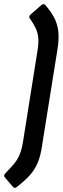

<svg xmlns="http://www.w3.org/2000/svg" viewBox="-45 -740 302 925"><path d="M18 161 -23 113Q-26 109 -25 104.5Q-24 100 -20 96Q5 70 22 50Q39 30 49.5 5Q60 -20 66 -58L136 -498Q142 -536 139 -561Q136 -586 125.5 -607Q115 -628 99 -651Q92 -661 101 -669L155 -716Q160 -720 165 -720Q170 -720 173 -716Q201 -684 216.5 -654Q232 -624 236 -587.5Q240 -551 231 -497L158 -41Q151 11 136 45.5Q121 80 97 106Q73 132 37 160Q26 170 18 161Z"/></svg>

Font: Sofia Sans Condensed
Style: Bold Italic
Weight: 700
Italic angle: -9°
Version: Version 4.100